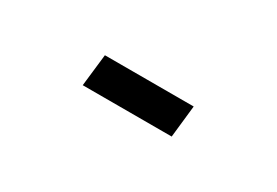

<svg xmlns="http://www.w3.org/2000/svg" viewBox="-8 -249 603 418"><g transform="rotate(30 293.0 -40.5)"><path d="M176.8 0 186 -80.6H409.2L400.4 0Z"/></g></svg>

Font: Cascadia Mono
Style: Regular
Weight: 400
Monospace: yes
Designer: Aaron Bell
Foundry: Saja Typeworks
Version: Version 2404.023